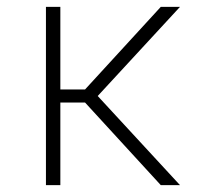

<svg xmlns="http://www.w3.org/2000/svg" viewBox="-20 -540 640 560"><path d="M114 0V-520H156V-279H228L449 -520H505L265 -260L505 0H449L228 -241H156V0Z"/></svg>

Font: Iosevka Extralight Extended
Style: Regular
Weight: 200
Width: 7
Monospace: yes
Designer: Belleve Invis
Foundry: Belleve Invis
Version: Version 32.5.0; ttfautohint (v1.8.4)